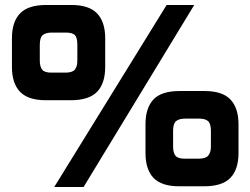

<svg xmlns="http://www.w3.org/2000/svg" viewBox="-20 -752 1006 772"><path d="M28 -483V-598Q28 -664 60.5 -698Q93 -732 166 -732H267Q338 -732 370.5 -698Q403 -664 403 -598V-483Q403 -417 370.5 -383Q338 -349 265 -349H164Q93 -349 60.5 -383Q28 -417 28 -483ZM650 -732H761L316 0H198ZM243 -460Q271 -460 281 -472Q291 -484 291 -509V-572Q291 -601 281 -611Q271 -621 245 -621H188Q164 -621 152 -611Q140 -601 140 -572V-509Q140 -484 149.5 -472Q159 -460 186 -460ZM565 -137V-252Q565 -318 597 -352Q629 -386 702 -386H803Q874 -386 906.5 -352Q939 -318 939 -252V-137Q939 -71 906.5 -37Q874 -3 801 -3H700Q629 -3 597 -37Q565 -71 565 -137ZM779 -114Q807 -114 817.5 -126.5Q828 -139 828 -163V-226Q828 -254 817 -264.5Q806 -275 781 -275H724Q700 -275 688 -265Q676 -255 676 -226V-163Q676 -138 685.5 -126Q695 -114 722 -114Z"/></svg>

Font: Exo ExtraBold
Style: Regular
Weight: 800
Designer: Natanael Gama
Foundry: Natanael Gama
Version: Version 1.500